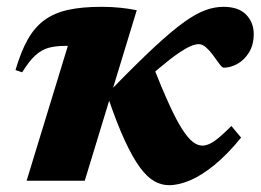

<svg xmlns="http://www.w3.org/2000/svg" viewBox="-20 -530 764 563"><path d="M381 -500 228.5 0H58L179 -395.5Q177.5 -395.5 176 -395.5Q174.5 -395.5 172.5 -395.5Q143.5 -395.5 122.5 -389.8Q101.5 -384 83.5 -367.5Q65.5 -351 45 -318L25.5 -324.5Q41 -378 61.2 -414Q81.5 -450 110.2 -471Q139 -492 179.5 -501Q220 -510 277 -510Q308 -510 333.8 -507.2Q359.5 -504.5 381 -500ZM636 -331.5Q631.5 -331.5 623 -343Q614.5 -354.5 604.5 -368.5Q594.5 -382 584 -391.2Q573.5 -400.5 563 -400.5Q552.5 -400.5 538.5 -394.5Q524.5 -388.5 502.5 -373.5Q480.5 -358.5 446.8 -330.2Q413 -302 363 -257.5L426 -343Q455 -270 476.5 -223Q498 -176 515 -150Q532 -124 546 -113.5Q560 -103 573.5 -103Q583.5 -103 595.2 -108.5Q607 -114 622.2 -126.8Q637.5 -139.5 658.5 -160.5L687 -126.5Q647 -77.5 609.5 -46.8Q572 -16 538.2 -1.5Q504.5 13 475.5 13Q453.5 13 432.8 1.5Q412 -10 390.8 -38.5Q369.5 -67 346 -117.8Q322.5 -168.5 296 -246.5L308 -269Q382 -345 433.2 -392.5Q484.5 -440 520.2 -465.5Q556 -491 583 -500.5Q610 -510 635 -510Q679.5 -510 701.8 -487Q724 -464 724 -430.5Q724 -398.5 710.2 -376.2Q696.5 -354 676.2 -342.8Q656 -331.5 636 -331.5Z"/></svg>

Font: Newsreader 9pt
Style: Bold Italic
Weight: 700
Italic angle: -17°
Designer: Hugues Gentile
Foundry: Production Type
Version: Version 1.003